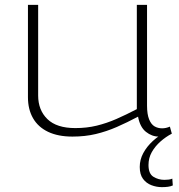

<svg xmlns="http://www.w3.org/2000/svg" viewBox="-20 -552 737 790"><path d="M646 218Q624 218 603 210Q582 202 568.5 184Q555 166 555 135Q555 105 569.5 78Q584 51 609 28Q634 5 665 -10L660 5Q653 7 646.5 8.5Q640 10 633 10Q605 10 580.5 -9.5Q556 -29 548 -72Q503 -48 460.5 -29.5Q418 -11 374 -0.5Q330 10 278 10Q219 10 178 -9.5Q137 -29 116 -65.5Q95 -102 95 -152V-532H137V-159Q137 -99 175 -62Q213 -25 290 -25Q337 -25 378 -35Q419 -45 459 -62.5Q499 -80 543 -103V-532H585V-117Q585 -82 593.5 -61Q602 -40 616 -32Q630 -24 647 -24Q663 -24 679 -31L687 -2Q662 11 640 30.5Q618 50 604.5 74Q591 98 591 127Q591 163 611.5 175.5Q632 188 656 188Q666 188 674 187Q682 186 689 183L691 211Q682 215 671 216.5Q660 218 646 218Z"/></svg>

Font: Georama Expanded ExtraLight
Style: Regular
Weight: 250
Width: 7
Designer: Jean-Baptiste Levee
Foundry: Production Type
Version: Version 1.001